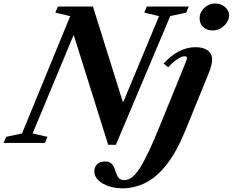

<svg xmlns="http://www.w3.org/2000/svg" viewBox="-81 -798 1299 1072"><path d="M523 10.5 331.5 -600H329L101 -53L184 -34L170 0H-61L-46.5 -34L42 -53L311 -708L228 -727.5L242.5 -761.5H438L604 -231H608.5L807 -708L724.5 -727.5L738.5 -761.5H973L958.5 -727.5L869.5 -708L566 10.5ZM1108 -628Q1074 -628 1053.8 -646.8Q1033.5 -665.5 1033.5 -696.5Q1033.5 -729 1059.5 -753.8Q1085.5 -778.5 1120.5 -778.5Q1152.5 -778.5 1175.2 -759Q1198 -739.5 1198 -712Q1198 -691 1185 -671.8Q1172 -652.5 1151.5 -640.2Q1131 -628 1108 -628ZM601.5 253.5Q562.5 253.5 526.8 241.8Q491 230 468.2 208.5Q445.5 187 445.5 158Q445.5 135.5 461 119.5Q476.5 103.5 505 103.5Q528.5 103.5 540.2 114.2Q552 125 557.8 140.5Q563.5 156 568.8 171.5Q574 187 584 197.5Q594 208 614.5 207.5Q635 207 654.8 192.8Q674.5 178.5 697.5 143.8Q720.5 109 749.5 47.8Q778.5 -13.5 816.5 -107.5L958 -455.5Q961 -462.5 961.8 -466.8Q962.5 -471 962.5 -474Q962.5 -484 950.5 -484Q933.5 -484 907.8 -466.8Q882 -449.5 859 -422L832.5 -443Q915.5 -534.5 1011 -534.5Q1055 -534.5 1079.2 -516Q1103.5 -497.5 1103.5 -465Q1103.5 -452 1098.5 -431.8Q1093.5 -411.5 1085 -391L955.5 -73Q906.5 47.5 850.5 119.2Q794.5 191 732.2 222.2Q670 253.5 601.5 253.5Z"/></svg>

Font: Libre Caslon Text Bold
Style: Italic
Weight: 700
Italic angle: -22.583°
Designer: Pablo Impallari, Rodrigo Fuenzalida, Katja Schimmel
Foundry: Pablo Impallari, Rodrigo Fuenzalida
Version: Version 2.000